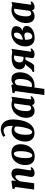

<svg xmlns="http://www.w3.org/2000/svg" viewBox="1808 -2678 1125 4780"><g transform="rotate(-90 2370.0 -288.5)"><path d="M256.5 -447.5Q273 -473 292 -494.5Q311 -516 333.5 -532Q356 -548 381.8 -556.8Q407.5 -565.5 437 -565.5Q494 -565.5 529.8 -532.8Q565.5 -500 565.5 -419.5Q565.5 -404.5 561.2 -373.5Q557 -342.5 551.5 -308.2Q546 -274 541.5 -247Q537.5 -222 532.5 -195Q527.5 -168 524 -143Q520.5 -118 520.5 -100Q520.5 -82 526.5 -77.2Q532.5 -72.5 539 -72.5Q547.5 -72.5 557.2 -77.2Q567 -82 583.5 -94.5L597 -60.5Q591.5 -52.5 573.2 -35.5Q555 -18.5 524.2 -4.2Q493.5 10 450 10Q409 10 388.5 -2.5Q368 -15 361 -33.5Q354 -52 354 -71Q354 -82 356.2 -98Q358.5 -114 362.2 -133.8Q366 -153.5 370 -174.8Q374 -196 377.5 -216Q381 -236.5 385 -260Q389 -283.5 392.2 -308.2Q395.5 -333 397.5 -357Q399.5 -381 399 -401.5Q398.5 -428.5 394.5 -443Q390.5 -457.5 382 -463.2Q373.5 -469 360 -469Q345.5 -469 329.8 -459.2Q314 -449.5 299 -432.8Q284 -416 270 -394.5Q256 -373 244.5 -348.5L196.5 0H41L104 -469L52 -498L59.5 -539L241 -565.5L266 -553Z M953 -566.5Q1022 -566.5 1070 -541Q1118 -515.5 1143.2 -465.5Q1168.5 -415.5 1169 -343Q1169.5 -270 1149.2 -205.2Q1129 -140.5 1089.5 -91.2Q1050 -42 993 -14Q936 14 863 14Q796 14 748.8 -12Q701.5 -38 676.5 -88.5Q651.5 -139 650.5 -211Q650 -285 670.2 -349.5Q690.5 -414 729.8 -462.8Q769 -511.5 825.2 -539Q881.5 -566.5 953 -566.5ZM932.5 -505.5Q908 -505.5 890 -487Q872 -468.5 859 -437.5Q846 -406.5 838 -368.8Q830 -331 826.5 -291Q823 -251 823.5 -215.5Q824 -149 832.5 -112.5Q841 -76 855.2 -61.5Q869.5 -47 887.5 -47Q912 -47 930.2 -65.2Q948.5 -83.5 961.2 -114.2Q974 -145 981.8 -183.2Q989.5 -221.5 993 -261.5Q996.5 -301.5 996 -338.5Q995.5 -405 987 -441.2Q978.5 -477.5 964.5 -491.5Q950.5 -505.5 932.5 -505.5Z M1445 8Q1381.5 8 1334.5 -19Q1287.5 -46 1261.2 -96.8Q1235 -147.5 1235 -218Q1235 -279.5 1251.8 -340.2Q1268.5 -401 1302.5 -451Q1336.5 -501 1388 -531Q1439.5 -561 1508.5 -561Q1548 -561 1579.8 -551.5Q1611.5 -542 1623.5 -529Q1628 -596.5 1620.2 -641.2Q1612.5 -686 1596.2 -712.5Q1580 -739 1558 -750.2Q1536 -761.5 1511.5 -761.5Q1476.5 -761.5 1447.8 -750.8Q1419 -740 1382.5 -717.5L1352 -770Q1381 -788 1412.8 -801.8Q1444.5 -815.5 1477.2 -823.2Q1510 -831 1541.5 -831Q1604 -831 1650.5 -807.5Q1697 -784 1727.5 -741.8Q1758 -699.5 1772.8 -642.2Q1787.5 -585 1785.5 -518Q1783.5 -443 1771.8 -367.8Q1760 -292.5 1736 -225Q1712 -157.5 1673.2 -105Q1634.5 -52.5 1578.2 -22.2Q1522 8 1445 8ZM1472.5 -50Q1501 -50 1523.2 -81.2Q1545.5 -112.5 1562.2 -162Q1579 -211.5 1590 -267.8Q1601 -324 1606.2 -375.2Q1611.5 -426.5 1611 -459Q1600 -474 1588.8 -481.5Q1577.5 -489 1565.8 -491.2Q1554 -493.5 1540 -493.5Q1512.5 -493.5 1490.5 -478Q1468.5 -462.5 1452 -435.2Q1435.5 -408 1425 -372.8Q1414.5 -337.5 1409.2 -298Q1404 -258.5 1404 -218.5Q1404 -151 1412.5 -114.5Q1421 -78 1436.8 -64Q1452.5 -50 1472.5 -50Z M2287 -109Q2284.5 -89.5 2289.8 -81Q2295 -72.5 2306 -72.5Q2313 -72.5 2323.5 -77Q2334 -81.5 2351 -94.5L2365 -60.5Q2359 -51.5 2339.8 -34.5Q2320.5 -17.5 2291 -3.8Q2261.5 10 2223.5 10Q2191.5 10 2170.2 -5.2Q2149 -20.5 2146.5 -49.5L2147 -57.5Q2132 -40.5 2110 -25Q2088 -9.5 2060.2 0.2Q2032.5 10 1998 10Q1938.5 10 1900.2 -17.5Q1862 -45 1844 -91.2Q1826 -137.5 1826 -192.5Q1826 -250 1840.5 -304.5Q1855 -359 1882.8 -406.2Q1910.5 -453.5 1951.2 -489.2Q1992 -525 2044.5 -545.2Q2097 -565.5 2160 -565.5Q2189 -565.5 2221.2 -558.8Q2253.5 -552 2275 -544.5L2350.5 -565.5ZM2184 -495.5Q2176 -498 2167.2 -499Q2158.5 -500 2149.5 -500Q2115 -500 2089 -481.5Q2063 -463 2044.5 -431.8Q2026 -400.5 2014.5 -361Q2003 -321.5 1998 -279.2Q1993 -237 1993 -197Q1993 -158 2001.8 -130Q2010.5 -102 2026.8 -87.5Q2043 -73 2065 -73Q2074 -73 2082.8 -75.8Q2091.5 -78.5 2100 -83.2Q2108.5 -88 2116 -94.5Q2123.5 -101 2130.5 -108.5Z M2393 254 2492 -469.5 2439 -498 2446.5 -539 2633.5 -565.5 2658 -553 2652.5 -509Q2668 -524 2688.5 -537Q2709 -550 2734.2 -557.8Q2759.5 -565.5 2790.5 -565.5Q2846 -565.5 2883.8 -540.8Q2921.5 -516 2940.5 -469Q2959.5 -422 2959.5 -354.5Q2959.5 -294 2944.5 -239.2Q2929.5 -184.5 2901.5 -139Q2873.5 -93.5 2833.2 -60Q2793 -26.5 2741.8 -8.2Q2690.5 10 2631 10Q2619 10 2606.2 8.5Q2593.5 7 2581.5 5L2546 254ZM2591 -63.5Q2602 -59.5 2614.5 -57.5Q2627 -55.5 2643.5 -55.5Q2676.5 -55.5 2701.2 -72.5Q2726 -89.5 2743.5 -118.8Q2761 -148 2772 -186.5Q2783 -225 2788 -268.5Q2793 -312 2793 -356Q2793 -390 2785.8 -418.8Q2778.5 -447.5 2763.2 -464.5Q2748 -481.5 2723.5 -481.5Q2705.5 -481.5 2691 -474.2Q2676.5 -467 2664.5 -455.2Q2652.5 -443.5 2642.5 -430Z M3540 -95 3554 -61Q3549 -53 3529.2 -35.8Q3509.5 -18.5 3478.2 -4.2Q3447 10 3406 10Q3361.5 10 3335.2 -7.2Q3309 -24.5 3312.5 -52L3336.5 -220Q3329 -219 3317.5 -218.2Q3306 -217.5 3294.5 -216.5Q3283 -215.5 3275 -214.5Q3264 -205 3254.2 -187Q3244.5 -169 3233.8 -146.2Q3223 -123.5 3208.5 -97Q3187 -58 3162.8 -29Q3138.5 0 3115.5 0H2967.5L2972 -39L2986.5 -46Q3015 -54 3036.8 -75.2Q3058.5 -96.5 3077 -122.8Q3095.5 -149 3115 -173.2Q3134.5 -197.5 3158 -213Q3181.5 -228.5 3213.5 -227L3226 -215.5Q3168 -214.5 3130.2 -227.2Q3092.5 -240 3071.8 -261.8Q3051 -283.5 3042.8 -310Q3034.5 -336.5 3034 -362.5Q3034 -427.5 3070 -471.5Q3106 -515.5 3170.8 -538Q3235.5 -560.5 3321.5 -560.5Q3336.5 -560.5 3358.8 -559.2Q3381 -558 3408.8 -554.8Q3436.5 -551.5 3466.5 -545L3543.5 -562.5L3475 -96Q3473 -82 3481.5 -77.2Q3490 -72.5 3495 -72.5Q3502.5 -72.5 3515 -78.8Q3527.5 -85 3540 -95ZM3343.5 -267.5 3378 -499Q3372.5 -500 3361.8 -500.8Q3351 -501.5 3340.2 -501.8Q3329.5 -502 3324 -502Q3289 -502 3262.2 -484.8Q3235.5 -467.5 3220.8 -434.8Q3206 -402 3206 -354.5Q3206 -311 3233 -288.2Q3260 -265.5 3299 -265.5Q3303.5 -265.5 3312.2 -265.8Q3321 -266 3330 -266.5Q3339 -267 3343.5 -267.5Z M3816.5 11.5Q3758 11.5 3717.5 -7.2Q3677 -26 3652 -58.5Q3627 -91 3615.8 -130.8Q3604.5 -170.5 3604.5 -213Q3604.5 -303.5 3633.5 -370.5Q3662.5 -437.5 3710.5 -481.5Q3758.5 -525.5 3816.5 -547.2Q3874.5 -569 3932 -569Q3993 -569 4031.8 -553.2Q4070.5 -537.5 4089.2 -512.5Q4108 -487.5 4108 -460.5Q4108 -429 4099 -396Q4090 -363 4064 -334.5Q4038 -306 3987 -288.5Q4027 -288.5 4055.2 -276.5Q4083.5 -264.5 4098.8 -242.2Q4114 -220 4114 -188Q4114 -153 4095 -118.2Q4076 -83.5 4038.5 -53.8Q4001 -24 3945.2 -6.2Q3889.5 11.5 3816.5 11.5ZM3849 -46.5Q3873.5 -46.5 3896.8 -61.8Q3920 -77 3935.5 -104.5Q3951 -132 3951 -168.5Q3951 -200 3940 -216.5Q3929 -233 3912.2 -239.2Q3895.5 -245.5 3878 -245.5Q3870 -244.5 3861.8 -243Q3853.5 -241.5 3844.8 -240Q3836 -238.5 3826.5 -236.5Q3812 -233.5 3798.5 -230.8Q3785 -228 3771 -225.5Q3770.5 -217 3770.5 -208.2Q3770.5 -199.5 3770.5 -191.5Q3770.5 -152.5 3778.5 -119.5Q3786.5 -86.5 3804 -66.5Q3821.5 -46.5 3849 -46.5ZM3770.5 -281.5Q3781.5 -282.5 3791.8 -284.8Q3802 -287 3812 -289.5Q3822 -292 3831.5 -295.5Q3871 -309 3896.8 -330Q3922.5 -351 3935 -379Q3947.5 -407 3947.5 -440.5Q3947.5 -474 3936 -488.2Q3924.5 -502.5 3899 -502.5Q3867.5 -502.5 3843.8 -482Q3820 -461.5 3804.8 -428.2Q3789.5 -395 3781 -356.5Q3772.5 -318 3770.5 -281.5Z M4646 -109Q4643.5 -89.5 4648.8 -81Q4654 -72.5 4665 -72.5Q4672 -72.5 4682.5 -77Q4693 -81.5 4710 -94.5L4724 -60.5Q4718 -51.5 4698.8 -34.5Q4679.5 -17.5 4650 -3.8Q4620.5 10 4582.5 10Q4550.5 10 4529.2 -5.2Q4508 -20.5 4505.5 -49.5L4506 -57.5Q4491 -40.5 4469 -25Q4447 -9.5 4419.2 0.2Q4391.5 10 4357 10Q4297.5 10 4259.2 -17.5Q4221 -45 4203 -91.2Q4185 -137.5 4185 -192.5Q4185 -250 4199.5 -304.5Q4214 -359 4241.8 -406.2Q4269.5 -453.5 4310.2 -489.2Q4351 -525 4403.5 -545.2Q4456 -565.5 4519 -565.5Q4548 -565.5 4580.2 -558.8Q4612.5 -552 4634 -544.5L4709.5 -565.5ZM4543 -495.5Q4535 -498 4526.2 -499Q4517.5 -500 4508.5 -500Q4474 -500 4448 -481.5Q4422 -463 4403.5 -431.8Q4385 -400.5 4373.5 -361Q4362 -321.5 4357 -279.2Q4352 -237 4352 -197Q4352 -158 4360.8 -130Q4369.5 -102 4385.8 -87.5Q4402 -73 4424 -73Q4433 -73 4441.8 -75.8Q4450.5 -78.5 4459 -83.2Q4467.5 -88 4475 -94.5Q4482.5 -101 4489.5 -108.5Z"/></g></svg>

Font: Merriweather 24pt Black
Style: Italic
Weight: 900
Italic angle: -7.8°
Designer: Eben Sorkin
Foundry: Eben Sorkin
Version: Version 2.101